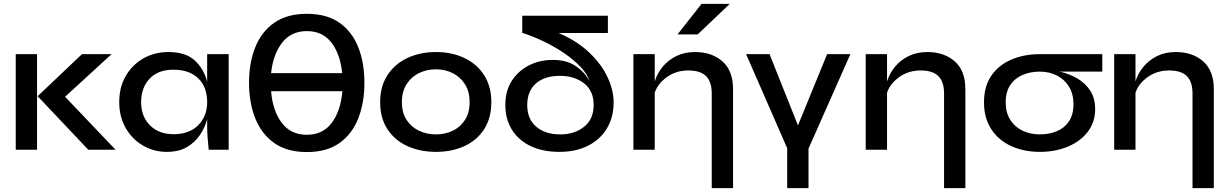

<svg xmlns="http://www.w3.org/2000/svg" viewBox="-20 -780 6403 1000"><path d="M62 -498H173V0H62ZM561 -498 319 -276 582 0H440L176 -279L407 -498Z M849 11Q781 11 724.5 -22Q668 -55 634.5 -113.5Q601 -172 601 -248Q601 -326 635 -384.5Q669 -443 727 -476Q785 -509 857 -509Q946 -509 993.5 -466Q1041 -423 1059 -354V-498H1171V0H1067Q1067 -3 1065 -22Q1063 -41 1061 -67Q1059 -93 1059 -118V-159Q1047 -115 1021 -76.5Q995 -38 953 -13.5Q911 11 849 11ZM883 -81Q967 -81 1013 -128.5Q1059 -176 1059 -248Q1059 -327 1012.5 -372Q966 -417 883 -417Q803 -417 759 -370Q715 -323 715 -248Q715 -173 761.5 -127Q808 -81 883 -81Z M1578 12Q1475 12 1408.5 -35Q1342 -82 1309.5 -163.5Q1277 -245 1277 -349Q1277 -453 1309.5 -534Q1342 -615 1408.5 -661.5Q1475 -708 1578 -708Q1682 -708 1748 -661.5Q1814 -615 1846 -534Q1878 -453 1878 -349Q1878 -245 1846 -163.5Q1814 -82 1748 -35Q1682 12 1578 12ZM1578 -618Q1496 -618 1449 -557Q1402 -496 1392 -399H1762Q1753 -496 1707 -557Q1661 -618 1578 -618ZM1578 -78Q1662 -78 1708.5 -141Q1755 -204 1763 -305H1392Q1400 -204 1447 -141Q1494 -78 1578 -78Z M2251 11Q2168 11 2102 -19Q2036 -49 1998 -107Q1960 -165 1960 -248Q1960 -330 1998 -388.5Q2036 -447 2102 -478Q2168 -509 2251 -509Q2333 -509 2398.5 -478Q2464 -447 2501.5 -388.5Q2539 -330 2539 -248Q2539 -165 2501.5 -107Q2464 -49 2398.5 -19Q2333 11 2251 11ZM2251 -80Q2299 -80 2339 -99.5Q2379 -119 2402.5 -156.5Q2426 -194 2426 -248Q2426 -302 2402.5 -340Q2379 -378 2339 -398.5Q2299 -419 2251 -419Q2202 -419 2161.5 -399Q2121 -379 2097 -340.5Q2073 -302 2073 -248Q2073 -194 2097 -156.5Q2121 -119 2161.5 -99.5Q2202 -80 2251 -80Z M2894 11Q2807 11 2744 -19Q2681 -49 2646.5 -104Q2612 -159 2612 -234Q2612 -306 2645 -358Q2678 -410 2734 -439Q2790 -468 2860 -468Q2931 -468 2978.5 -436Q3026 -404 3051 -356Q3039 -395 3002.5 -433Q2966 -471 2915.5 -505Q2865 -539 2809 -565.5Q2753 -592 2703 -608H2700V-698H3146V-608H2890Q2987 -566 3050.5 -505Q3114 -444 3145 -376.5Q3176 -309 3176 -247Q3176 -170 3141.5 -112Q3107 -54 3043.5 -21.5Q2980 11 2894 11ZM2898 -80Q2973 -80 3022.5 -120Q3072 -160 3072 -233Q3072 -307 3022 -346Q2972 -385 2896 -385Q2816 -385 2771 -345Q2726 -305 2726 -233Q2726 -160 2773 -120Q2820 -80 2898 -80Z M3279 -498H3390V-356Q3403 -398 3431.5 -432.5Q3460 -467 3502.5 -488Q3545 -509 3600 -509Q3687 -509 3742.5 -460.5Q3798 -412 3798 -315V200H3687V-293Q3687 -354 3657.5 -383.5Q3628 -413 3565 -413Q3502 -413 3454 -379Q3406 -345 3390 -297V0H3279ZM3509 -601 3634 -760H3781L3614 -601Z M4409 -498 4191 -6V200H4080V-8L3866 -498H3988L4136 -127L4288 -498Z M4489 -498H4600V-356Q4613 -398 4641.5 -432.5Q4670 -467 4712.5 -488Q4755 -509 4810 -509Q4897 -509 4952.5 -460.5Q5008 -412 5008 -315V200H4897V-293Q4897 -354 4867.5 -383.5Q4838 -413 4775 -413Q4712 -413 4664 -379Q4616 -345 4600 -297V0H4489Z M5396 11Q5313 11 5247 -19Q5181 -49 5143 -107Q5105 -165 5105 -247Q5105 -330 5143 -385.5Q5181 -441 5247 -469.5Q5313 -498 5396 -498H5721V-407H5499Q5549 -396 5591 -371.5Q5633 -347 5658.5 -307.5Q5684 -268 5684 -211Q5684 -145 5646.5 -95Q5609 -45 5543.5 -17Q5478 11 5396 11ZM5396 -80Q5444 -80 5484 -96.5Q5524 -113 5547.5 -148Q5571 -183 5571 -237Q5571 -291 5547.5 -329Q5524 -367 5484 -387Q5444 -407 5396 -407Q5347 -407 5306.5 -390Q5266 -373 5242 -337.5Q5218 -302 5218 -247Q5218 -193 5242 -155.5Q5266 -118 5306.5 -99Q5347 -80 5396 -80Z M5783 -498H5894V-356Q5907 -398 5935.5 -432.5Q5964 -467 6006.5 -488Q6049 -509 6104 -509Q6191 -509 6246.5 -460.5Q6302 -412 6302 -315V200H6191V-293Q6191 -354 6161.5 -383.5Q6132 -413 6069 -413Q6006 -413 5958 -379Q5910 -345 5894 -297V0H5783Z"/></svg>

Font: Syne SemiBold
Style: Regular
Weight: 600
Designer: Lucas Descroix
Foundry: Bonjour Monde
Version: Version 2.200; ttfautohint (v1.8.4)